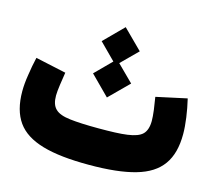

<svg xmlns="http://www.w3.org/2000/svg" viewBox="-104 -857 1098 984"><g transform="rotate(15 445.0 -365.0)"><path d="M684.6 -424.8C688 -403.8 691.4 -381.8 694.8 -357.9C697.8 -334 699.2 -314.9 699.2 -300.8C699.2 -269 691.4 -245.1 676.3 -230C645 -199.2 574.2 -193.4 445.3 -193.4C380.9 -193.4 330.1 -195.8 293.5 -200.2C219.2 -209 191.4 -235.8 191.4 -299.8C191.4 -314 193.4 -333.5 196.8 -357.9C200.2 -381.8 203.6 -404.3 207 -424.8L44.4 -460C37.1 -429.2 31.2 -397 26.4 -364.3C21 -331.5 18.6 -302.2 18.6 -276.4C18.6 -208.5 33.2 -154.8 62 -114.3C119.6 -33.7 242.2 0 445.3 0C547.4 0 629.4 -8.8 691.9 -26.9C816.9 -62.5 872.1 -141.6 872.1 -276.9C872.1 -327.6 862.3 -397 847.2 -460ZM445.8 -357.4 547.4 -458.5 461.4 -543.9 547.4 -629.4 445.8 -730.5 345.2 -629.4 430.2 -543.9 345.2 -458.5Z"/></g></svg>

Font: Estedad Black
Style: Regular
Weight: 900
Designer: Amin Abedi
Version: Version 7.3